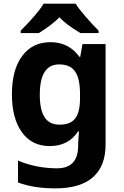

<svg xmlns="http://www.w3.org/2000/svg" viewBox="-20 -786 673 1046"><path d="M517.1 -606V-619.1C493.7 -642.1 469.7 -668 444.8 -697.3C419.9 -726.1 402.3 -749 392.1 -766.1H217.8C195.8 -729.5 154.3 -680.7 92.8 -619.1V-606H191.9C241.2 -636.7 278.3 -665.5 303.7 -691.9C328.6 -665 366.7 -636.2 418 -606ZM555.2 -545.9H429.2L417 -476.1H413.1C374.5 -529.3 321.8 -556.2 254.9 -556.2C189.5 -556.2 138.2 -531.2 101.1 -481.4C63.5 -431.2 44.9 -361.3 44.9 -272C44.9 -185.1 63 -116.2 99.1 -65.9C134.8 -15.6 185.5 9.8 251 9.8C319.3 9.8 371.1 -17.1 405.8 -70.8H410.2L405.8 -3.9V6.8C405.8 89.4 367.7 130.9 291 130.9C215.3 130.9 144 116.7 78.1 88.9V208C134.3 229.5 202.6 240.2 282.2 240.2C463.4 240.2 555.2 157.7 555.2 1ZM304.2 -106.9C230.5 -106.9 196.8 -160.6 196.8 -270C196.8 -379.9 231.9 -435.1 301.8 -435.1C381.8 -435.1 416 -387.7 416 -271V-252.9C416 -149.9 384.3 -106.9 304.2 -106.9Z"/></svg>

Font: Noto Reveo Sans
Style: Bold
Weight: 700
Designer: Monotype Design team
Foundry: Monotype Imaging Inc.
Version: Version 1.04